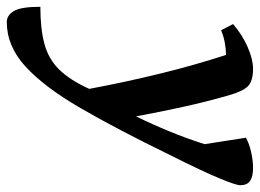

<svg xmlns="http://www.w3.org/2000/svg" viewBox="-169 -382 766 566"><g transform="rotate(90 214.0 -99.0)"><path d="M-4 264Q-24 264 -36.5 243Q-49 222 -49 165Q16 165 60.5 153Q105 141 136 109.5Q167 78 193 21Q173 -86 148 -188Q123 -290 93 -382Q55 -382 20 -368L2 -403Q33 -430 69.5 -446Q106 -462 134 -462Q170 -462 185.5 -446.5Q201 -431 213 -387Q231 -324 246 -256Q261 -188 274 -117Q298 -166 318.5 -216Q339 -266 356 -319L337 -441Q355 -451 380 -456.5Q405 -462 426 -462Q451 -462 464 -453.5Q477 -445 477 -424Q477 -412 457 -363.5Q437 -315 388 -217Q312 -61 250 46Q188 153 127.5 208.5Q67 264 -4 264Z"/></g></svg>

Font: Petrona
Style: Bold Italic
Weight: 700
Italic angle: -9°
Designer: Ringo R. Seeber
Foundry: Ringo R. Seeber
Version: Version 2.001; ttfautohint (v1.8.3)